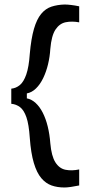

<svg xmlns="http://www.w3.org/2000/svg" viewBox="-20 -700 394 851"><path d="M30 -240V-307Q51 -309 68 -323Q85 -337 96.5 -370Q108 -403 112 -461Q118 -529 130.5 -572Q143 -615 162.5 -638.5Q182 -662 208 -670.5Q234 -679 266 -680Q278 -680 295 -678Q312 -676 331 -672V-601Q299 -607 271.5 -601.5Q244 -596 226 -569Q208 -542 203 -483Q201 -449 193 -415.5Q185 -382 171.5 -354Q158 -326 139.5 -308Q121 -290 99 -286V-264Q120 -260 138 -243.5Q156 -227 169.5 -200.5Q183 -174 191.5 -139.5Q200 -105 203 -65Q208 -8 225.5 19.5Q243 47 270.5 52.5Q298 58 331 51V122Q312 126 294.5 128.5Q277 131 266 131Q234 131 208.5 122Q183 113 163 89.5Q143 66 130 22.5Q117 -21 112 -89Q108 -149 97 -180.5Q86 -212 69 -225Q52 -238 30 -240Z"/></svg>

Font: Bricolage Grotesque 18pt
Style: Regular
Weight: 400
Version: Version 1.001;gftools[0.9.33.dev8+g029e19f]